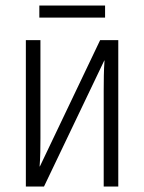

<svg xmlns="http://www.w3.org/2000/svg" viewBox="-20 -678 524 698"><path d="M74 0V-532H127V-175Q127 -151 126.5 -124.5Q126 -98 124 -73H125L344 -532H410V0H357V-349Q357 -376 357.5 -403.5Q358 -431 360 -458H359L140 0ZM362 -658V-614H123V-658Z"/></svg>

Font: Noto Sans Condensed Light
Style: Regular
Weight: 300
Width: 3
Designer: Monotype Design Team
Foundry: Monotype Imaging Inc.
Version: Version 2.013; ttfautohint (v1.8.4.7-5d5b)